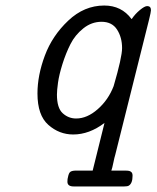

<svg xmlns="http://www.w3.org/2000/svg" viewBox="-20 -484 569 698"><path d="M116.2 -144Q116.2 -210 143.1 -282Q169.9 -354 228 -408.9Q286.1 -463.9 358.9 -463.9Q421.9 -463.9 458 -415H459Q471.2 -433.1 488.5 -447.5Q505.9 -461.9 515.1 -461.9Q528.8 -461.9 528.8 -446.8Q528.8 -440.9 522 -413.1L398.9 79.1Q396 87.9 392.1 107.4Q388.2 127 384.8 136.2H435.1Q443.8 136.2 449 137.2Q454.1 138.2 458 142.1Q461.9 146 461.9 154.8Q461.9 182.6 448.2 190.9Q443.4 193.8 431.2 193.8H248Q225.1 193.8 225.1 176.8Q225.1 165.5 227.1 160.2Q230 144 236.6 140.1Q243.2 136.2 255.9 136.2H316.9L359.9 -37.1Q304.7 4.9 246.1 4.9Q195.3 4.9 155.8 -30Q116.2 -64.9 116.2 -144ZM187 -140.1Q187 -91.3 208 -72.3Q229 -53.2 256.8 -53.2Q296.9 -53.2 335.4 -87.2Q374 -121.1 393.1 -170.9Q423.8 -275.9 423.8 -309.1Q423.8 -348.1 405.5 -376.5Q387.2 -404.8 349.1 -404.8Q313 -404.8 283 -380.9Q252.9 -356.9 236.1 -323.5Q219.2 -290 207 -251Q194.8 -211.9 190.9 -183.6Q187 -155.3 187 -140.1Z"/></svg>

Font: CMU Concrete
Style: Italic
Weight: 500
Italic angle: -14.04°
Version: Version 0.7.0